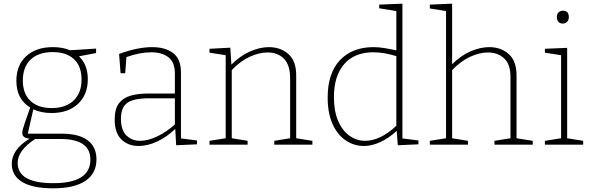

<svg xmlns="http://www.w3.org/2000/svg" viewBox="-20 -786 3218 1043"><path d="M269 237Q157 237 100.5 202.5Q44 168 44 104Q44 26 141 -33Q101 -36 101 -63Q101 -72 103.5 -82.5Q106 -93 115 -119Q124 -145 144 -202Q69 -247 69 -347Q69 -432 122.5 -481Q176 -530 267 -530Q320 -530 361 -513L502 -522V-498L409 -480Q457 -434 457 -356Q457 -271 403.5 -221.5Q350 -172 260 -172Q205 -172 161 -192L131 -60H314Q407 -60 455.5 -24.5Q504 11 504 80Q504 156 444 196.5Q384 237 269 237ZM261 -199Q337 -199 380 -240Q423 -281 423 -354Q423 -426 382 -464.5Q341 -503 266 -503Q189 -503 146.5 -462.5Q104 -422 104 -348Q104 -278 145 -238.5Q186 -199 261 -199ZM270 209Q471 209 471 81Q471 -31 308 -31H171Q76 31 76 99Q76 209 270 209Z M937 3 932 -86Q887 -42 834.5 -17.5Q782 7 733 7Q676 7 639.5 -28.5Q603 -64 603 -137Q603 -196 627 -226Q651 -256 692 -267Q733 -278 785 -278H930V-387Q930 -448 895 -475Q860 -502 802 -502Q740 -502 667 -476L660 -388H635L627 -493Q727 -530 807 -530Q877 -530 920 -498Q963 -466 963 -393V-34L1050 -23V-2ZM637 -141Q637 -80 666.5 -50.5Q696 -21 741 -21Q783 -21 833 -44.5Q883 -68 930 -110V-252H789Q707 -252 672 -227.5Q637 -203 637 -141Z M1118 0V-21L1206 -35V-486L1118 -500V-521L1231 -527L1237 -435Q1286 -484 1339.5 -507Q1393 -530 1440 -530Q1506 -530 1548.5 -490.5Q1591 -451 1589 -369V-35L1677 -21V0H1470V-21L1556 -35V-361Q1556 -433 1522.5 -467Q1489 -501 1433 -501Q1388 -501 1336.5 -477.5Q1285 -454 1239 -405V-35L1325 -21V0Z M1957 7Q1902 7 1857 -24Q1812 -55 1786 -113.5Q1760 -172 1760 -256Q1760 -389 1827 -459.5Q1894 -530 2009 -530Q2037 -530 2068 -525Q2099 -520 2133 -512V-726L2040 -741V-761L2166 -766V-34L2253 -23V-2L2141 3L2135 -75Q2090 -34 2044.5 -13.5Q1999 7 1957 7ZM1964 -21Q2004 -21 2047 -41.5Q2090 -62 2133 -103V-481Q2066 -502 2008 -502Q1906 -502 1850 -438Q1794 -374 1794 -258Q1794 -183 1816.5 -130Q1839 -77 1878 -49Q1917 -21 1964 -21Z M2315 0V-21L2403 -35V-726L2315 -740V-761L2436 -766V-437Q2484 -485 2537 -507.5Q2590 -530 2637 -530Q2703 -530 2745.5 -490.5Q2788 -451 2786 -369V-35L2874 -21V0H2666V-21L2753 -35V-361Q2755 -433 2720.5 -467Q2686 -501 2630 -501Q2586 -501 2535 -478Q2484 -455 2436 -405V-35L2522 -21V0Z M3148 -21V0H2940V-21L3028 -35V-486L2940 -500V-521L3061 -526V-35ZM3037 -658Q3023 -658 3014 -667Q3005 -676 3005 -693Q3005 -710 3014.5 -719Q3024 -728 3038 -728Q3070 -728 3070 -693Q3070 -676 3060 -667Q3050 -658 3037 -658Z"/></svg>

Font: Bitter ExtraLight
Style: Regular
Weight: 200
Designer: Sol Matas, and Bitter project Authors
Foundry: Sol Matas
Version: Version 2.001